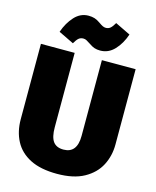

<svg xmlns="http://www.w3.org/2000/svg" viewBox="-136 -1021 917 1132"><g transform="rotate(15 322.0 -454.5)"><path d="M322 20Q222 20 158 -12.5Q94 -45 63.5 -103Q33 -161 33 -236V-696H239V-242Q239 -182 259 -155Q279 -128 322 -128Q405 -128 405 -234V-696H611V-236Q611 -167 581 -109Q551 -51 487 -15.5Q423 20 322 20ZM380 -748Q360 -748 345 -753Q330 -758 313 -770Q296 -781 287 -786Q278 -791 267 -791Q250 -791 238.5 -781Q227 -771 214 -748L121 -793Q141 -851 177 -890Q213 -929 262 -929Q283 -929 299 -924Q315 -919 332 -907Q349 -895 358.5 -890.5Q368 -886 378 -886Q394 -886 405.5 -896Q417 -906 430 -929L523 -884Q503 -825 466.5 -786.5Q430 -748 380 -748Z"/></g></svg>

Font: Trujillo Black
Style: Regular
Weight: 900
Designer: Fira Sans original fonts by bBox Type GmbH, Carrois Corporate GbR, & Edenspiekermann AG / Changes by Cristiano Sobral
Foundry: Fira Sans original fonts by bBox Type GmbH, Carrois Corporate GbR, & Edenspiekermann AG / Changes by Cristiano Sobral
Version: Version 4.301;July 28, 2020;FontCreator 13.0.0.2655 64-bit